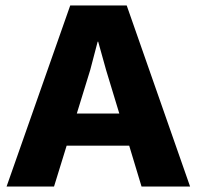

<svg xmlns="http://www.w3.org/2000/svg" viewBox="-20 -680 717 700"><path d="M496 0 451 -149H223L177 0H4L236 -660H442L673 0ZM260 -266H415L367 -424L338 -528H336L309 -425Z"/></svg>

Font: Elaine Sans
Style: Bold
Weight: 700
Designer: Wei Huang
Foundry: Wei Huang
Version: Version 2.001;December 24, 2019;FontCreator 12.0.0.2547 64-b